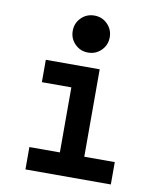

<svg xmlns="http://www.w3.org/2000/svg" viewBox="-87 -861 775 930"><g transform="rotate(10 300.0 -396.0)"><path d="M102 0H522V-110H372V-540H107V-430H252V-110H102ZM211 -701.1Q211 -663 237.4 -636.5Q263.8 -610 301.9 -610Q340 -610 366.5 -636.4Q393 -662.8 393 -700.9Q393 -739 366.6 -765.5Q340.2 -792 302.1 -792Q264 -792 237.5 -765.6Q211 -739.2 211 -701.1Z"/></g></svg>

Font: CommitMonoV142 ExtLt
Style: Regular
Weight: 200
Monospace: yes
Designer: Eigil Nikolajsen
Foundry: Eigil Nikolajsen
Version: Version 1.142